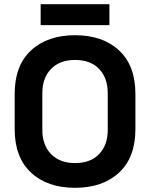

<svg xmlns="http://www.w3.org/2000/svg" viewBox="-20 -882 716 916"><path d="M338 14Q206 14 128 -58.5Q50 -131 50 -266V-434Q50 -569 128 -641.5Q206 -714 338 -714Q470 -714 548 -641.5Q626 -569 626 -434V-266Q626 -131 548 -58.5Q470 14 338 14ZM338 -104Q412 -104 453 -147Q494 -190 494 -262V-438Q494 -510 453 -553Q412 -596 338 -596Q265 -596 223.5 -553Q182 -510 182 -438V-262Q182 -190 223.5 -147Q265 -104 338 -104ZM174 -762V-862H502V-762Z"/></svg>

Font: Space Grotesk Light
Style: Bold
Weight: 700
Version: Version 2.000